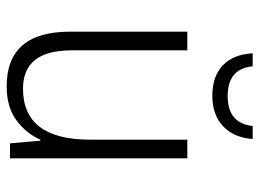

<svg xmlns="http://www.w3.org/2000/svg" viewBox="-121 -647 778 576"><g transform="rotate(90 268.0 -359.0)"><path d="M455 -532V0H410L402 -91H399Q380 -48 340.5 -19Q301 10 239 10Q75 10 75 -180V-532H131V-187Q131 -111 160 -75Q189 -39 246 -39Q399 -39 399 -241V-532ZM397 -728Q393 -672 359 -639.5Q325 -607 267 -607Q209 -607 176 -638.5Q143 -670 140 -728H179Q186 -653 268 -653Q350 -653 358 -728Z"/></g></svg>

Font: Noto Sans Gurmukhi SemiCondensed Light
Style: Regular
Weight: 300
Width: 4
Designer: Jelle Bosma - Monotype Design Team
Foundry: Monotype Imaging Inc.
Version: Version 2.004; ttfautohint (v1.8.4.7-5d5b)